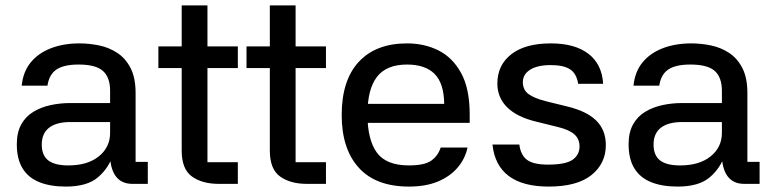

<svg xmlns="http://www.w3.org/2000/svg" viewBox="-20 -678 2845 708"><path d="M525 0H468Q428 0 407 -28Q386 -56 385 -113L397 -108Q381 -58 341 -24Q301 10 223 10Q165 10 124.5 -6.5Q84 -23 63 -57.5Q42 -92 42 -146Q42 -190 58.5 -219.5Q75 -249 103.5 -266Q132 -283 167 -290.5Q202 -298 239 -298H386V-343Q386 -393 359.5 -416.5Q333 -440 270 -440Q215 -440 188 -421.5Q161 -403 155 -362H60Q65 -413 93 -447.5Q121 -482 167.5 -500Q214 -518 273 -518Q309 -518 345.5 -510.5Q382 -503 412.5 -483Q443 -463 461.5 -427Q480 -391 480 -335V-81H525ZM134 -145Q134 -105 158 -86.5Q182 -68 232 -68Q303 -68 344.5 -101.5Q386 -135 386 -188V-228H240Q188 -228 161 -207Q134 -186 134 -145Z M857 -427H745V-80H857V0H786Q726 0 688 -27Q650 -54 650 -123V-427H564V-507H650V-658H745V-507H857Z M1182 -427H1070V-80H1182V0H1111Q1051 0 1013 -27Q975 -54 975 -123V-427H889V-507H975V-658H1070V-507H1182Z M1290 -295H1618Q1617 -371 1582.5 -405.5Q1548 -440 1481 -440Q1405 -440 1370 -394.5Q1335 -349 1335 -257Q1335 -163 1369.5 -115.5Q1404 -68 1488 -68Q1545 -68 1570 -85.5Q1595 -103 1605 -134H1704Q1695 -92 1667 -59.5Q1639 -27 1594.5 -8.5Q1550 10 1488 10Q1366 10 1303 -59.5Q1240 -129 1240 -254Q1240 -382 1303 -450Q1366 -518 1481 -518Q1545 -518 1597 -492Q1649 -466 1680.5 -408.5Q1712 -351 1712 -256V-225H1289Z M2112 -369Q2106 -407 2082 -422.5Q2058 -438 2011 -438Q1962 -438 1935 -421Q1908 -404 1908 -375Q1908 -347 1928.5 -331.5Q1949 -316 1992 -305L2069 -286Q2142 -269 2178 -234Q2214 -199 2214 -143Q2214 -75 2161 -32.5Q2108 10 2003 10Q1908 10 1856 -29Q1804 -68 1796 -145H1895Q1900 -106 1923.5 -88.5Q1947 -71 2001 -71Q2066 -71 2091.5 -89Q2117 -107 2117 -138Q2117 -166 2097.5 -183Q2078 -200 2036 -210L1959 -229Q1887 -246 1850.5 -282Q1814 -318 1814 -370Q1814 -438 1865.5 -478Q1917 -518 2011 -518Q2100 -518 2150 -479.5Q2200 -441 2204 -369Z M2781 0H2724Q2684 0 2663 -28Q2642 -56 2641 -113L2653 -108Q2637 -58 2597 -24Q2557 10 2479 10Q2421 10 2380.5 -6.5Q2340 -23 2319 -57.5Q2298 -92 2298 -146Q2298 -190 2314.5 -219.5Q2331 -249 2359.5 -266Q2388 -283 2423 -290.5Q2458 -298 2495 -298H2642V-343Q2642 -393 2615.5 -416.5Q2589 -440 2526 -440Q2471 -440 2444 -421.5Q2417 -403 2411 -362H2316Q2321 -413 2349 -447.5Q2377 -482 2423.5 -500Q2470 -518 2529 -518Q2565 -518 2601.5 -510.5Q2638 -503 2668.5 -483Q2699 -463 2717.5 -427Q2736 -391 2736 -335V-81H2781ZM2390 -145Q2390 -105 2414 -86.5Q2438 -68 2488 -68Q2559 -68 2600.5 -101.5Q2642 -135 2642 -188V-228H2496Q2444 -228 2417 -207Q2390 -186 2390 -145Z"/></svg>

Font: 42dot Sans Light Medium
Style: Regular
Weight: 500
Version: Version 1.000